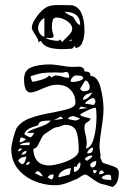

<svg xmlns="http://www.w3.org/2000/svg" viewBox="-20 -734 540 766"><path d="M413 -77Q434 -71 444 -64.5Q454 -58 454 -45Q454 -2 429 12Q398 2 386 0Q374 -2 341 -26Q324 -38 322 -38Q314 -38 299.5 -28Q285 -18 281 -18Q257 -7 238 -1Q219 5 198 5Q159 5 119 -11Q79 -27 52 -59.5Q25 -92 25 -140Q25 -153 32.5 -181.5Q40 -210 46 -223Q65 -250 101 -263Q137 -276 195 -286Q241 -295 261 -302.5Q281 -310 281 -325Q281 -355 261.5 -375.5Q242 -396 207 -396Q193 -396 180 -392Q167 -388 146 -379Q116 -365 102 -365Q76 -365 76 -418Q76 -454 105 -465.5Q134 -477 180 -477Q189 -477 203.5 -475Q218 -473 225 -472Q252 -467 269 -467L292 -468Q317 -468 317 -449Q329 -449 335 -445.5Q341 -442 341 -431Q369 -431 381 -385Q393 -339 393 -299Q393 -272 385 -222Q377 -172 377 -148Q377 -142 379 -130.5Q381 -119 381 -113L380 -104L386 -93Q386 -87 392 -84Q398 -81 413 -77ZM227 -429Q240 -424 256 -424Q256 -447 245 -447Q241 -447 236.5 -445.5Q232 -444 227 -444L201 -445Q168 -445 150 -442.5Q132 -440 102 -430Q102 -426 104.5 -418Q107 -410 109 -408Q120 -408 144.5 -415.5Q169 -423 176 -433L186 -425Q187 -425 192 -429Q197 -433 201 -433Q213 -433 227 -429ZM312 -423Q312 -433 285 -433Q276 -433 269 -425.5Q262 -418 262 -408L272 -407Q282 -407 297 -411.5Q312 -416 312 -423ZM300 -381Q300 -378 304 -374Q308 -370 313 -370Q327 -370 332.5 -374Q338 -378 338 -388Q338 -395 332.5 -404Q327 -413 320 -413ZM311 -336Q330 -336 349 -365Q346 -364 335 -361Q324 -358 317.5 -351.5Q311 -345 311 -336ZM352 -343Q346 -343 334.5 -335.5Q323 -328 318 -321L355 -315Q355 -317 358 -322Q361 -327 361 -329Q361 -333 357.5 -338Q354 -343 352 -343ZM329 -303 303 -309 294 -298ZM342 -260Q336 -250 327 -246Q322 -243 319.5 -239Q317 -235 317 -223Q317 -209 322 -194Q326 -176 326 -165Q326 -155 323 -141Q345 -146 355 -185Q365 -224 365 -268Q365 -294 362 -304Q352 -304 332.5 -295Q313 -286 300 -278Q302 -272 307.5 -270Q313 -268 325 -265.5Q337 -263 342 -260ZM251 -260Q256 -258 265.5 -256Q275 -254 281 -253Q284 -254 290 -256Q296 -258 300 -260Q295 -263 286 -266.5Q277 -270 273 -271Q267 -271 260 -268Q253 -265 251 -260ZM223 -269 195 -255 232 -260ZM116 -204H89Q93 -210 104.5 -215Q116 -220 129 -224Q150 -231 163 -237.5Q176 -244 182 -253H178Q159 -253 146.5 -250Q134 -247 133 -235Q125 -232 111.5 -227.5Q98 -223 89.5 -216.5Q81 -210 77 -199Q79 -196 89 -191Q99 -186 102 -186Q104 -186 110 -193.5Q116 -201 116 -204ZM294 -134V-138Q294 -184 284.5 -210Q275 -236 239 -236Q234 -236 224 -231.5Q214 -227 210 -227Q199 -227 181.5 -215Q164 -203 158 -199Q152 -195 147.5 -186.5Q143 -178 139 -170Q133 -156 127.5 -148.5Q122 -141 113 -141Q113 -110 129 -92Q145 -74 176 -74Q192 -74 221 -82Q250 -90 272 -103.5Q294 -117 294 -134ZM58 -166Q65 -166 72 -170Q79 -174 84 -179Q80 -181 74.5 -183Q69 -185 65 -186Q62 -186 60 -178Q58 -170 58 -166ZM99 -165Q99 -166 94 -166Q85 -166 73.5 -163Q62 -160 59 -155H96Q99 -158 99 -165ZM328 -122Q341 -122 346 -127Q351 -132 351 -145Q343 -145 335.5 -137.5Q328 -130 328 -122ZM52 -133 53 -130Q56 -130 61 -133Q66 -136 66 -138L65 -143Q62 -143 57 -139Q52 -135 52 -133ZM65 -117Q86 -117 86 -132Q73 -132 65 -117ZM328 -93Q332 -95 340 -101.5Q348 -108 348 -111Q348 -114 344 -114Q338 -114 329.5 -109.5Q321 -105 318 -100Q319 -98 322 -95.5Q325 -93 328 -93ZM85 -109Q75 -109 65.5 -105Q56 -101 53 -93Q54 -89 59.5 -84.5Q65 -80 68 -79Q75 -79 80 -91Q85 -103 85 -109ZM347 -66Q364 -66 364 -92Q358 -92 349 -87Q340 -82 340 -75Q340 -72 342.5 -69Q345 -66 347 -66ZM99 -89Q86 -89 84 -75Q99 -77 99 -89ZM301 -78 300 -87Q297 -86 292.5 -81Q288 -76 287 -74Q287 -72 288 -70.5Q289 -69 289 -69H275V-48Q285 -48 293 -57.5Q301 -67 301 -78ZM263 -63Q247 -63 230 -52.5Q213 -42 213 -26L256 -37Q258 -37 260 -47.5Q262 -58 263 -63ZM366 -55H351Q351 -46 358 -42Q366 -47 366 -55ZM395 -46Q390 -54 386 -54Q381 -54 378 -49Q375 -44 375 -39Q392 -39 395 -46ZM150 -30Q150 -35 142.5 -43Q135 -51 131 -51Q124 -51 120 -43Q124 -41 134.5 -35.5Q145 -30 150 -30ZM194 -37 189 -38Q177 -38 170 -26Q183 -18 185 -18Q189 -18 191.5 -24.5Q194 -31 194 -37ZM424 -16Q424 -25 422.5 -31Q421 -37 414 -37Q406 -37 397.5 -34Q389 -31 386 -26Q386 -16 424 -16ZM317 -610Q317 -586 308.5 -564.5Q300 -543 280 -543V-552L268 -540Q264 -540 254 -539Q244 -538 228 -538Q156 -538 144 -571L132 -565Q133 -566 133 -570Q133 -577 120 -596Q107 -616 107 -623Q107 -636 117 -653Q127 -670 138 -682Q156 -702 171.5 -708Q187 -714 213 -714L268 -713Q317 -702 317 -610ZM280 -653Q284 -646 289 -640.5Q294 -635 300 -635Q300 -687 237 -687Q240 -684 249.5 -678Q259 -672 268 -669Q274 -666 280 -653ZM268 -620Q268 -636 247.5 -650Q227 -664 206 -664Q194 -664 190.5 -653.5Q187 -643 187 -626Q187 -613 190.5 -603.5Q194 -594 194 -589Q192 -582 177.5 -582.5Q163 -583 163 -583Q164 -579 181.5 -575Q199 -571 210 -571Q212 -571 215 -572.5Q218 -574 218 -577L230 -566V-567Q230 -570 241.5 -580.5Q253 -591 260.5 -600Q268 -609 268 -620ZM157 -663Q132 -647 132 -620Q132 -610 140 -599Q148 -588 157 -588ZM268 -577 255 -571 258 -570Q260 -570 264 -571.5Q268 -573 268 -577Z"/></svg>

Font: Cabin Sketch
Style: Regular
Weight: 400
Version: Version 1.100